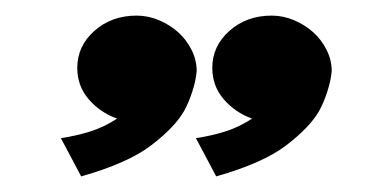

<svg xmlns="http://www.w3.org/2000/svg" viewBox="-20 -603 468 246"><path d="M155 -583Q170 -583 184 -577Q198 -571 208.5 -561.5Q219 -552 225.5 -539Q232 -526 232 -512Q231 -500 226.5 -486Q222 -472 216 -461Q204 -440 174 -417Q144 -394 84 -377L58 -426Q78 -429 95.5 -434.5Q113 -440 130 -451Q108 -459 93.5 -476Q79 -493 79 -516Q79 -544 101 -563.5Q123 -583 155 -583ZM328 -583Q343 -583 357 -577Q371 -571 381.5 -561.5Q392 -552 398.5 -539Q405 -526 405 -512Q404 -500 399.5 -486Q395 -472 389 -461Q377 -440 347 -417Q317 -394 257 -377L231 -426Q251 -429 268.5 -434.5Q286 -440 303 -451Q281 -459 266.5 -476Q252 -493 252 -516Q252 -544 274 -563.5Q296 -583 328 -583Z"/></svg>

Font: Ekushey Mukto
Style: Bold
Weight: 700
Designer: Al Mamun Sumon
Foundry: Al Mamun Sumon
Version: Version 1.0